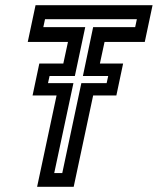

<svg xmlns="http://www.w3.org/2000/svg" viewBox="-20 -720 608 740"><path d="M123 0 198 -352H105.5L131.5 -475H224L242 -558.5H87L117 -700H568L538 -558.5H383L365 -475H454.5L428.5 -352H339L264 0ZM189 -53H220L293.5 -399.5H391L397 -427H299.5L339 -615.5H501L507.5 -646H153.5L147 -615.5H308.5L268.5 -427H171L165 -399.5H263Z"/></svg>

Font: Tourney Thin SemiBold
Style: Italic
Weight: 600
Italic angle: -12°
Version: Version 1.015